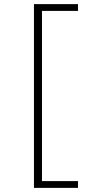

<svg xmlns="http://www.w3.org/2000/svg" viewBox="-20 -758 444 933"><path d="M145 -738H184V155H145ZM165 122H359V155H165ZM165 -738H359V-705H165Z"/></svg>

Font: REM Thin
Style: Regular
Weight: 250
Designer: Octavio Pardo
Foundry: Ashler Design
Version: Version 1.005;gftools[0.9.28]